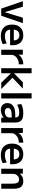

<svg xmlns="http://www.w3.org/2000/svg" viewBox="1898 -2668 780 4615"><g transform="rotate(90 2287.5 -360.0)"><path d="M186 0 8 -520H140L271 -85H273L405 -520H536L358 0Z M846 10Q713 10 641.5 -60Q570 -130 570 -260Q570 -386 638.5 -458Q707 -530 826 -530Q941 -530 1004 -462Q1067 -394 1067 -269Q1067 -255 1066 -238Q1065 -221 1064 -213H638V-302H970L952 -275Q952 -357 920.5 -396.5Q889 -436 826 -436Q759 -436 724.5 -394.5Q690 -353 690 -272V-237Q690 -163 729.5 -125.5Q769 -88 847 -88Q893 -88 939 -100Q985 -112 1022 -133L1041 -37Q1003 -15 952.5 -2.5Q902 10 846 10Z M1175 0V-520H1293L1294 -422H1296Q1322 -456 1357.5 -480.5Q1393 -505 1436 -517.5Q1479 -530 1526 -530V-424Q1463 -424 1411.5 -400Q1360 -376 1329.5 -335.5Q1299 -295 1299 -245V0Z M1618 0V-730H1741V-309H1743L1957 -520H2110L1848 -270L2120 0H1967L1743 -232H1741V0Z M2222 0V-730H2346V0Z M2624 10Q2546 10 2501.5 -32.5Q2457 -75 2457 -148Q2457 -239 2528 -288Q2599 -337 2730 -337H2803Q2803 -389 2776 -410.5Q2749 -432 2684 -432Q2634 -432 2588.5 -420Q2543 -408 2495 -382L2480 -482Q2529 -506 2582.5 -518Q2636 -530 2699 -530Q2781 -530 2830.5 -510Q2880 -490 2902.5 -445.5Q2925 -401 2925 -328V0H2808L2807 -60H2805Q2778 -29 2727 -9.5Q2676 10 2624 10ZM2668 -86Q2705 -86 2736 -99.5Q2767 -113 2785 -136Q2803 -159 2803 -188V-251H2748Q2662 -251 2618.5 -228.5Q2575 -206 2575 -160Q2575 -126 2599 -106Q2623 -86 2668 -86Z M3057 0V-520H3175L3176 -422H3178Q3204 -456 3239.5 -480.5Q3275 -505 3318 -517.5Q3361 -530 3408 -530V-424Q3345 -424 3293.5 -400Q3242 -376 3211.5 -335.5Q3181 -295 3181 -245V0Z M3707 10Q3574 10 3502.5 -60Q3431 -130 3431 -260Q3431 -386 3499.5 -458Q3568 -530 3687 -530Q3802 -530 3865 -462Q3928 -394 3928 -269Q3928 -255 3927 -238Q3926 -221 3925 -213H3499V-302H3831L3813 -275Q3813 -357 3781.5 -396.5Q3750 -436 3687 -436Q3620 -436 3585.5 -394.5Q3551 -353 3551 -272V-237Q3551 -163 3590.5 -125.5Q3630 -88 3708 -88Q3754 -88 3800 -100Q3846 -112 3883 -133L3902 -37Q3864 -15 3813.5 -2.5Q3763 10 3707 10Z M4036 0V-520H4153L4154 -450H4156Q4191 -491 4234.5 -510.5Q4278 -530 4334 -530Q4429 -530 4472.5 -475Q4516 -420 4516 -300V0H4394V-277Q4394 -354 4370 -391.5Q4346 -429 4296 -429Q4258 -429 4226.5 -410Q4195 -391 4177 -359.5Q4159 -328 4159 -290V0Z"/></g></svg>

Font: M PLUS 2 Thin SemiBold
Style: Regular
Weight: 600
Version: Version 1.001